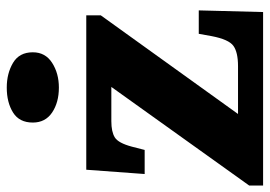

<svg xmlns="http://www.w3.org/2000/svg" viewBox="-138 -680 817 582"><g transform="rotate(-90 271.0 -388.5)"><path d="M0 0V-42L299 -460H195Q163 -460 146 -449.5Q129 -439 118 -398L108 -359H35L48 -536H516V-492L217 -76H362Q404 -76 423.5 -90Q443 -104 453 -156L460 -195H531L526 0ZM297 -619Q252 -619 221.5 -639.5Q191 -660 191 -698Q191 -739 221.5 -758Q252 -777 297 -777Q340 -777 372 -758Q404 -739 404 -698Q404 -660 372 -639.5Q340 -619 297 -619Z"/></g></svg>

Font: Noto Serif Tamil Black
Style: Italic
Weight: 900
Italic angle: -12°
Designer: Indian Type Foundry, Tom Grace, and the Monotype Design Team
Foundry: Monotype Imaging Inc.
Version: Version 2.003; ttfautohint (v1.8.4.7-5d5b)